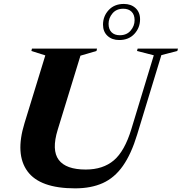

<svg xmlns="http://www.w3.org/2000/svg" viewBox="-20 -968 947 1000"><path d="M280.5 -292Q248 -186 285.8 -135.5Q323.5 -85 426.5 -85Q516.5 -85 572.8 -132.8Q629 -180.5 664 -295L781 -680L693.5 -702.5L697 -715H907L903.5 -702.5L820.5 -681L694.5 -267.5Q663.5 -165.5 620 -103.8Q576.5 -42 515.5 -14.5Q454.5 13 371 13Q188 13 123 -76Q58 -165 107.5 -326L216 -679.5L143.5 -702.5L146.5 -715H485.5L482.5 -702.5L399 -678ZM625 -947.5Q662.5 -947.5 686 -925.8Q709.5 -904 709.5 -867.5Q709.5 -823.5 680 -791.5Q650.5 -759.5 601 -759.5Q563.5 -759.5 540 -781.2Q516.5 -803 516.5 -839.5Q516.5 -883.5 546 -915.5Q575.5 -947.5 625 -947.5ZM604 -784.5Q640 -784.5 660.5 -808.8Q681 -833 681 -863Q681 -891.5 665.2 -907Q649.5 -922.5 622 -922.5Q586 -922.5 565.8 -898.2Q545.5 -874 545.5 -844Q545.5 -815.5 561 -800Q576.5 -784.5 604 -784.5Z"/></svg>

Font: Newsreader Display
Style: Bold Italic
Weight: 700
Italic angle: -17°
Designer: Hugues Gentile
Foundry: Production Type
Version: Version 1.001